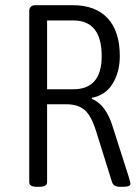

<svg xmlns="http://www.w3.org/2000/svg" viewBox="-20 -720 540 742"><path d="M123 2Q93 2 93 -16V-677Q93 -700 118 -700H261Q349 -700 396 -649.5Q443 -599 443 -503Q443 -442 415.5 -397Q388 -352 335 -342V-338Q389 -316 415 -232L478 -35Q480 -27 482 -20.5Q484 -14 484 -10Q484 2 455 2H444Q419 2 413 -16L352 -211Q333 -273 307 -295Q281 -317 237 -317H162V-16Q162 2 131 2ZM162 -375H263Q373 -375 373 -503Q373 -641 263 -641H162Z"/></svg>

Font: Asap Condensed Light
Style: Regular
Weight: 300
Width: 3
Designer: Pablo Cosgaya
Foundry: Omnibus-Type
Version: Version 3.001; ttfautohint (v1.8.4.7-5d5b)